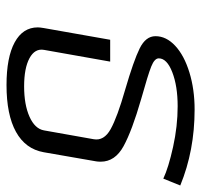

<svg xmlns="http://www.w3.org/2000/svg" viewBox="-34 -573 617 589"><g transform="rotate(90 274.5 -278.5)"><path d="M64 -86Q64 -92 66 -104L102 -308H169L133 -105Q128 -77 158.5 -60.5Q189 -44 245 -44Q301 -44 338 -60.5Q375 -77 380 -105L407 -257Q413 -289 376 -309.5Q339 -330 255 -354Q166 -380 128.5 -398.5Q91 -417 91 -447Q91 -480 120.5 -507.5Q150 -535 202 -551Q254 -567 316 -567Q442 -567 549 -523L528 -471Q494 -487 430.5 -501Q367 -515 306 -515Q244 -515 201.5 -498.5Q159 -482 159 -457Q159 -444 184 -434Q209 -424 284 -403Q381 -375 428.5 -349Q476 -323 476 -279Q476 -270 475 -265L447 -104Q437 -48 384.5 -19Q332 10 241 10Q156 10 110 -15Q64 -40 64 -86Z"/></g></svg>

Font: KoHo
Style: Italic
Weight: 400
Italic angle: -10°
Designer: Cadson Demak & Katatrad Team
Foundry: Cadson Demak Co.,Ltd.
Version: Version 1.000